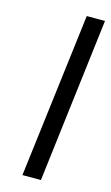

<svg xmlns="http://www.w3.org/2000/svg" viewBox="-105 -690 425 732"><g transform="rotate(15 107.5 -324.5)"><path d="M136 0 215 -649H143L63 0Z"/></g></svg>

Font: Gamestation Condensed
Style: Italic
Weight: 400
Width: 3
Designer: Jonas Hecksher
Foundry: Jonas Hecksher, Playtypeª, e-types AS
Version: Version 1.003